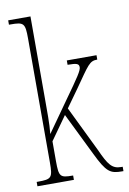

<svg xmlns="http://www.w3.org/2000/svg" viewBox="-86 -813 580 866"><g transform="rotate(-10 204.0 -380.0)"><path d="M14 0H181V-20H178C122 -20 116 -26 116 -96V-188L192 -295L287 -101C331 -10 348 0 402 0H408V-20H401C359 -20 343 -43 311 -114L210 -322L268 -403C336 -500 343 -516 379 -516V-536H243V-516C285 -516 295 -512 295 -496C295 -481 277 -454 211 -362L112 -222C117 -266 116 -336 116 -373V-760H14V-740H21C82 -740 88 -734 88 -664V-96C88 -26 82 -20 21 -20H14Z"/></g></svg>

Font: Noto Serif ExtraCondensed Thin
Style: Regular
Weight: 100
Width: 2
Designer: Monotype Design Team
Foundry: Monotype Imaging Inc.
Version: Version 2.013